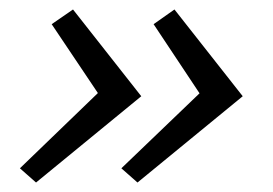

<svg xmlns="http://www.w3.org/2000/svg" viewBox="-20 -413 575 405"><path d="M270 -28 236 -58 408 -223 407 -207 304 -362 348 -393 492 -210ZM56 -28 22 -58 193 -223V-207L89 -362L134 -393L278 -210Z"/></svg>

Font: Ysabeau Infant Medium
Style: Italic
Weight: 500
Italic angle: -12°
Designer: Christian Thalmann (Catharsis Fonts)
Version: Version 2.001;gftools[0.9.30]; featfreeze: ss01,ss02,lnum